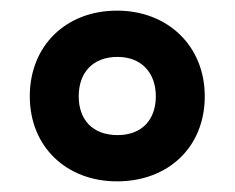

<svg xmlns="http://www.w3.org/2000/svg" viewBox="-20 -744 441 361"><path d="M200 -403C296 -403 365 -467 365 -563C365 -657 296 -724 200 -724C104 -724 36 -658 36 -563C36 -468 105 -403 200 -403ZM201 -490C154 -490 128 -519 128 -563C128 -607 154 -637 201 -637C246 -637 273 -607 273 -563C273 -519 247 -490 201 -490Z"/></svg>

Font: Noto Sans Myanmar UI SemiCondensed
Style: Bold
Weight: 700
Width: 4
Designer: Monotype Design Team
Foundry: Monotype Imaging Inc.
Version: Version 2.103